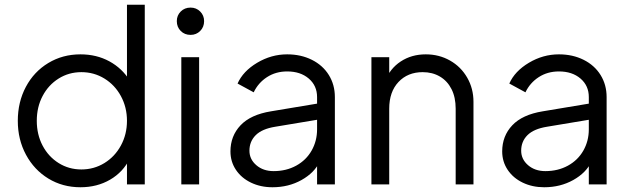

<svg xmlns="http://www.w3.org/2000/svg" viewBox="-20 -777 2653 809"><path d="M55 -268Q55 -347 89 -411Q123 -475 183.5 -511.5Q244 -548 319 -548Q387 -548 441 -518.5Q495 -489 527 -437L515 -416V-757H590V0H515V-120L527 -109Q499 -52 444 -20Q389 12 319 12Q244 12 184 -24.5Q124 -61 89.5 -125Q55 -189 55 -268ZM515 -268Q515 -325 489.5 -372Q464 -419 420 -446Q376 -473 323 -473Q270 -473 227 -446Q184 -419 159.5 -372.5Q135 -326 135 -268Q135 -210 159.5 -163.5Q184 -117 227 -90Q270 -63 323 -63Q376 -63 420 -90Q464 -117 489.5 -164Q515 -211 515 -268Z M744 -536H819V0H744ZM725 -688Q725 -712 741.5 -728.5Q758 -745 783 -745Q807 -745 823.5 -728.5Q840 -712 840 -688Q840 -663 823.5 -646.5Q807 -630 783 -630Q758 -630 741.5 -646.5Q725 -663 725 -688Z M951 -139Q951 -204 993.5 -249Q1036 -294 1122 -308L1332 -343V-275L1140 -243Q1084 -234 1057.5 -207.5Q1031 -181 1031 -142Q1031 -106 1060 -81Q1089 -56 1133 -56Q1186 -56 1228 -79Q1270 -102 1293 -142.5Q1316 -183 1316 -232V-368Q1316 -416 1281 -446Q1246 -476 1190 -476Q1142 -476 1105 -452Q1068 -428 1049 -388L981 -425Q1004 -477 1063.5 -512.5Q1123 -548 1190 -548Q1248 -548 1294 -525Q1340 -502 1365.5 -461Q1391 -420 1391 -368V0H1316V-107L1327 -96Q1305 -49 1250.5 -18.5Q1196 12 1128 12Q1078 12 1037.5 -7.5Q997 -27 974 -61.5Q951 -96 951 -139Z M1545 -536H1620V-432L1603 -436Q1623 -488 1668.5 -518Q1714 -548 1774 -548Q1830 -548 1876 -522Q1922 -496 1948.5 -450Q1975 -404 1975 -348V0H1900V-319Q1900 -367 1882.5 -401.5Q1865 -436 1833.5 -454.5Q1802 -473 1761 -473Q1698 -473 1659 -431.5Q1620 -390 1620 -319V0H1545Z M2096 -139Q2096 -204 2138.5 -249Q2181 -294 2267 -308L2477 -343V-275L2285 -243Q2229 -234 2202.5 -207.5Q2176 -181 2176 -142Q2176 -106 2205 -81Q2234 -56 2278 -56Q2331 -56 2373 -79Q2415 -102 2438 -142.5Q2461 -183 2461 -232V-368Q2461 -416 2426 -446Q2391 -476 2335 -476Q2287 -476 2250 -452Q2213 -428 2194 -388L2126 -425Q2149 -477 2208.5 -512.5Q2268 -548 2335 -548Q2393 -548 2439 -525Q2485 -502 2510.5 -461Q2536 -420 2536 -368V0H2461V-107L2472 -96Q2450 -49 2395.5 -18.5Q2341 12 2273 12Q2223 12 2182.5 -7.5Q2142 -27 2119 -61.5Q2096 -96 2096 -139Z"/></svg>

Font: Trafiko Sans Variable
Style: Regular
Weight: 400
Designer: Gumpita Rahayu / Trafiko
Foundry: Tokotype / Trafiko
Version: Version 0.001;FEAKit 1.0